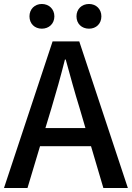

<svg xmlns="http://www.w3.org/2000/svg" viewBox="-20 -944 662 964"><path d="M427 -800C463 -800 489 -825 489 -862C489 -898 463 -924 427 -924C390 -924 364 -898 364 -862C364 -825 390 -800 427 -800ZM190 -800C226 -800 253 -825 253 -862C253 -898 226 -924 190 -924C154 -924 128 -898 128 -862C128 -825 154 -800 190 -800ZM208 -301 238 -400C262 -480 285 -561 306 -645H310C333 -562 355 -480 380 -400L409 -301ZM499 0H622L378 -736H244L0 0H118L181 -210H437Z"/></svg>

Font: Source Han Sans KR Medium
Style: Regular
Weight: 500
Designer: Ryoko NISHIZUKA (kana & ideographs); Paul D. Hunt (Latin, Greek & Cyrillic); Wenlong ZHANG (bopomofo); Sandoll Communica
Foundry: Adobe Systems Incorporated
Version: Version 1.001;PS 1.001;hotconv 1.0.78;makeotf.lib2.5.61930